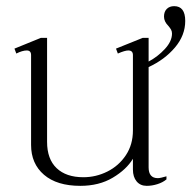

<svg xmlns="http://www.w3.org/2000/svg" viewBox="-20 -594 622 624"><path d="M81 -123V-415Q81 -430 67 -430Q53 -430 33 -420L27 -436L113 -471H133V-133Q133 -77 164 -47.5Q195 -18 251 -18Q292 -18 329 -36.5Q366 -55 389 -89.5Q412 -124 412 -170V-415Q412 -430 397 -430Q386 -430 363 -420L357 -436L444 -471H463V-394Q493 -410 516 -435Q539 -460 539 -485Q539 -492 536 -497.5Q533 -503 527 -510Q513 -524 513 -540Q513 -556 522 -565Q531 -574 546 -574Q582 -574 582 -526Q582 -479 548.5 -439.5Q515 -400 463 -376V-50Q463 -15 493 -15Q501 -15 521 -21V-11Q509 -1 491.5 4.5Q474 10 457 10Q436 10 424 -4.5Q412 -19 412 -43V-78Q391 -43 346.5 -16.5Q302 10 241 10Q165 10 123 -26Q81 -62 81 -123Z"/></svg>

Font: Taviraj ExtraLight
Style: Regular
Weight: 200
Designer: Katatrad Team
Foundry: CadsonDemak
Version: Version 1.030